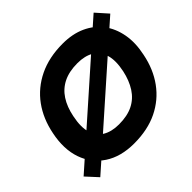

<svg xmlns="http://www.w3.org/2000/svg" viewBox="-164 -920 1140 1140"><g transform="rotate(-45 406.0 -350.0)"><path d="M83 9 16 -64 746 -710 812 -636ZM367 10Q256 10 181 -39.5Q106 -89 76 -175.5Q46 -262 69 -374Q89 -476 143.5 -551Q198 -626 284.5 -668Q371 -710 486 -710Q568 -710 630.5 -681.5Q693 -653 732 -601Q771 -549 784 -478.5Q797 -408 779 -324Q759 -222 704.5 -147Q650 -72 565.5 -31Q481 10 367 10ZM384 -134Q454 -134 502 -158Q550 -182 580 -228.5Q610 -275 624 -340Q640 -417 624.5 -467Q609 -517 568.5 -541.5Q528 -566 465 -566Q396 -566 347.5 -542Q299 -518 269 -472Q239 -426 226 -360Q210 -283 225 -233Q240 -183 281 -158.5Q322 -134 384 -134Z"/></g></svg>

Font: REM SemiBold
Style: Italic
Weight: 600
Italic angle: -11°
Designer: Octavio Pardo
Foundry: Ashler Design
Version: Version 1.005;gftools[0.9.28]